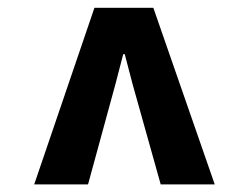

<svg xmlns="http://www.w3.org/2000/svg" viewBox="-20 -747 640 494"><path d="M68 -272.5 223 -727H374.5L532.5 -272.5H393.5L321 -531L301 -607.5H297L277 -530.5L206.5 -272.5Z"/></svg>

Font: Spline Sans Mono SemiBold
Style: Regular
Weight: 600
Monospace: yes
Version: Version 1.004